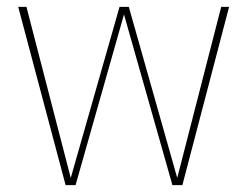

<svg xmlns="http://www.w3.org/2000/svg" viewBox="-20 -539 720 559"><path d="M647 -519 511 0H482L341 -497L200 0H171L33 -519H57L186 -21L328 -519H355L496 -21L624 -519Z"/></svg>

Font: FiraGO Thin
Style: Regular
Weight: 100
Designer: bBox Type
Foundry: bBox Type GmbH
Version: Version 1.001;PS 001.001;hotconv 1.0.88;makeotf.lib2.5.64775